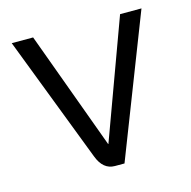

<svg xmlns="http://www.w3.org/2000/svg" viewBox="-81 -579 654 659"><g transform="rotate(-15 246.5 -249.5)"><path d="M188 -51 16 -499H92L246 -79H247L401 -499H477L283 0H249Q207 0 188 -51Z"/></g></svg>

Font: Bai Jamjuree
Style: Regular
Weight: 400
Designer: Katatrad Aksorn Co.,Ltd.
Foundry: Cadson Demak Co.,Ltd.
Version: Version 1.000; ttfautohint (v1.6)